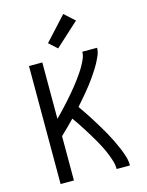

<svg xmlns="http://www.w3.org/2000/svg" viewBox="-142 -1069 883 1155"><g transform="rotate(-15 300.0 -492.0)"><path d="M88 0V-735H171V-384Q171 -384 171 -384Q171 -384 171 -384Q187 -400 202 -415.5Q217 -431 231.5 -447Q246 -463 260.5 -479Q275 -495 289 -512Q303 -529 317 -546Q331 -563 343.5 -580.5Q356 -598 368.5 -616Q381 -634 391.5 -653Q402 -672 411 -692.5Q420 -713 420 -735H512Q512 -711 502.5 -689Q493 -667 482 -646.5Q471 -626 458 -606Q445 -586 431.5 -566.5Q418 -547 403.5 -528.5Q389 -510 374 -492Q359 -474 343.5 -456Q328 -438 312 -420Q329 -396 345.5 -371.5Q362 -347 377.5 -322Q393 -297 408.5 -271.5Q424 -246 438.5 -220Q453 -194 466 -167.5Q479 -141 490.5 -114Q502 -87 511 -58.5Q520 -30 520 0H437Q437 -26 429.5 -50.5Q422 -75 412.5 -98.5Q403 -122 391.5 -145Q380 -168 367.5 -190Q355 -212 341.5 -234Q328 -256 314.5 -277.5Q301 -299 287 -320Q273 -341 258 -362Q237 -340 215 -318.5Q193 -297 171 -276V0ZM285 -792 234 -838 368 -984 432 -926Z"/></g></svg>

Font: Zed Mono Extended
Style: Regular
Weight: 400
Width: 7
Monospace: yes
Designer: Belleve Invis
Foundry: Belleve Invis
Version: Version 1.0.0; ttfautohint (v1.8.4)